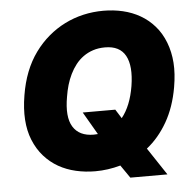

<svg xmlns="http://www.w3.org/2000/svg" viewBox="-55 -792 904 901"><g transform="rotate(-5 397.5 -341.5)"><path d="M61.1 -373.6Q80.3 -492.2 139.2 -573.2Q168.3 -613.3 204.4 -643.8Q240.4 -674.4 281.8 -695.1Q323.2 -715.9 369.3 -726.6Q415.5 -737.2 464.5 -737.2Q512.1 -737.2 556.1 -726.9Q600.1 -716.6 637.4 -695.1Q674.7 -673.7 703.8 -640.4Q733 -607.2 750.7 -561.4Q767.8 -517 771.5 -465.7Q775.2 -414.4 764.2 -350.9Q748.2 -258.5 708.5 -189.3Q668.7 -120 611.9 -74.9L697.4 54H522.7L480.8 -6.7Q421.5 9.9 362.2 9.9Q315 9.9 271 -0.2Q226.9 -10.3 189.6 -31.4Q152.3 -52.6 122.9 -85.6Q93.4 -118.6 74.9 -164.4Q40.5 -250 61.1 -373.6ZM369.3 -161.9Q379.3 -161.9 388.8 -163L326.7 -269.9H480.1L506.7 -227.6Q550.1 -281.6 565.3 -373.6Q580.3 -467.3 553.4 -516.3Q526.6 -565.3 457.4 -565.3Q426.5 -565.3 401.1 -557Q375.7 -548.7 355.1 -533.9Q334.5 -519.2 318.7 -498.9Q302.9 -478.7 291.2 -454.7Q279.5 -430.8 271.8 -404.5Q264.2 -378.2 259.9 -350.9Q242.9 -256 272 -209Q301.1 -161.9 369.3 -161.9Z"/></g></svg>

Font: Inter P Black
Style: Italic
Weight: 900
Italic angle: -9.40001°
Designer: Rasmus Andersson
Foundry: rsms
Version: Version 3.018;git-588b23468